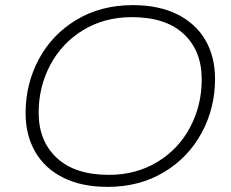

<svg xmlns="http://www.w3.org/2000/svg" viewBox="-20 -725 903 750"><path d="M80 -283Q80 -397 131.5 -493.5Q183 -590 278.5 -647.5Q374 -705 499 -705Q600 -705 672.5 -669Q745 -633 782.5 -568Q820 -503 820 -417Q820 -303 768 -206.5Q716 -110 620.5 -52.5Q525 5 400 5Q299 5 227 -31Q155 -67 117.5 -132Q80 -197 80 -283ZM768 -415Q768 -527 697.5 -592.5Q627 -658 495 -658Q388 -658 305 -607.5Q222 -557 176.5 -471.5Q131 -386 131 -285Q131 -174 202 -108Q273 -42 405 -42Q512 -42 595 -92.5Q678 -143 723 -228.5Q768 -314 768 -415Z"/></svg>

Font: Montserrat Alternates Light
Style: Italic
Weight: 300
Italic angle: -11.3°
Designer: Julieta Ulanovsky
Foundry: Julieta Ulanovsky
Version: Version 7.200